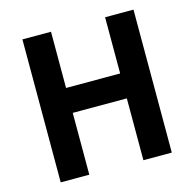

<svg xmlns="http://www.w3.org/2000/svg" viewBox="-107 -850 972 960"><g transform="rotate(-15 378.5 -370.0)"><path d="M91 0H239V-320H519V0H666V-740H519V-449H239V-740H91Z"/></g></svg>

Font: Noto Sans CJK KR Bold
Style: Regular
Weight: 700
Designer: Ryoko NISHIZUKA (kana & ideographs); Paul D. Hunt (Latin, Greek & Cyrillic); Wenlong ZHANG (bopomofo); Sandoll Communica
Foundry: Adobe Systems Incorporated
Version: Version 1.004;PS 1.004;hotconv 1.0.82;makeotf.lib2.5.63406